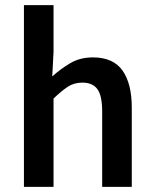

<svg xmlns="http://www.w3.org/2000/svg" viewBox="-20 -726 598 746"><path d="M73 0V-706H188V-524L183 -429Q215 -458 253 -480.5Q291 -503 341 -503Q420 -503 456 -452Q492 -401 492 -308V0H377V-293Q377 -354 358.5 -379.5Q340 -405 300 -405Q268 -405 243.5 -389Q219 -373 188 -343V0Z"/></svg>

Font: Mada SemiBold
Style: Regular
Weight: 600
Designer: Khaled Hosny
Version: Version 1.5